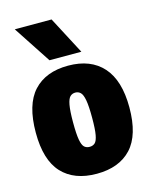

<svg xmlns="http://www.w3.org/2000/svg" viewBox="-121 -888 777 978"><g transform="rotate(-15 267.0 -398.5)"><path d="M267 11Q148.5 11 84.2 -58Q20 -127 20 -271Q20 -419 84.2 -489Q148.5 -559 267 -559Q385.5 -559 449.8 -487.2Q514 -415.5 514 -273Q514 -127.5 449.8 -58.2Q385.5 11 267 11ZM267 -131Q284 -131 295 -141Q306 -151 311.5 -181Q317 -211 317 -271Q317 -333 311.2 -364.2Q305.5 -395.5 294.2 -406.2Q283 -417 267 -417Q251 -417 239.8 -406.5Q228.5 -396 222.8 -365Q217 -334 217 -273Q217 -212 222.5 -181.5Q228 -151 239 -141Q250 -131 267 -131ZM183 -610 53 -808H247L351 -610Z"/></g></svg>

Font: Encode Sans Condensed Black
Style: Regular
Weight: 900
Width: 3
Designer: Multiple Designers
Foundry: Impallari Type
Version: Version 3.000; ttfautohint (v1.8.3) -l 8 -r 50 -G 200 -x 14 